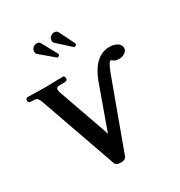

<svg xmlns="http://www.w3.org/2000/svg" viewBox="-217 -1064 1145 1221"><g transform="rotate(-30 355.0 -453.0)"><path d="M450.2 -511.2Q508.8 -662.1 618.2 -662.1Q651.4 -662.1 674.1 -647.7Q696.8 -633.3 696.8 -609.9Q696.8 -590.8 678.2 -577.9Q659.7 -564.9 640.1 -564.9Q606 -564.9 597.2 -575.2Q586.9 -584 583 -584Q567.4 -584 539.1 -506.8L357.9 -13.2Q350.1 12.2 314 12.2Q279.3 12.2 270 -14.2H271L76.2 -567.9Q68.4 -589.8 60.1 -599.4Q51.8 -608.9 36.1 -608.9H23.9Q11.7 -608.9 2.9 -612.5Q-5.9 -616.2 -5.9 -622.1V-636.2L3.9 -646Q94.7 -643.1 132.8 -643.1L271 -646L279.8 -636.2V-622.1Q279.8 -608.9 250 -608.9H224.1Q209.5 -608.9 203.1 -604.5Q196.8 -600.1 196.8 -589.8Q196.8 -584 201.2 -570.8H200.2L324.2 -219.2Q326.7 -211.9 327.6 -209.2Q328.6 -206.5 328.9 -205.6Q329.1 -204.6 329.1 -204.1Q329.1 -203.6 330.3 -199.5Q331.5 -195.3 334 -188Q336.4 -193.4 340.1 -204.1Q343.8 -214.8 344.2 -215.8ZM230 -913.1Q245.1 -913.1 252.9 -900.9L314.9 -787.1Q315.9 -786.1 315.9 -782.2Q315.9 -776.9 311 -772.9Q306.2 -769 301.8 -769Q296.9 -769 294.9 -771L195.8 -855Q189 -861.8 189 -875Q189 -892.6 202.1 -902.8Q215.3 -913.1 230 -913.1ZM335 -909.2Q345.7 -918 357.9 -918Q377 -918 384.8 -905.8L441.9 -791Q442.9 -790 442.9 -787.1Q442.9 -780.3 437 -775.9Q431.2 -772.9 429.2 -772.9Q426.8 -772.9 420.9 -774.9L327.1 -860.8Q319.8 -866.7 319.8 -879.9Q319.8 -898.4 335 -909.2Z"/></g></svg>

Font: Linux Libertine G
Style: Bold
Weight: 700
Designer: Philipp H. Poll
Foundry: Philipp H. Poll
Version: Version 5.0.3